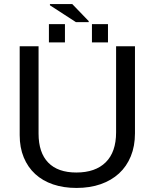

<svg xmlns="http://www.w3.org/2000/svg" viewBox="-20 -916 762 946"><path d="M357 10Q293 10 241.5 -7.5Q190 -25 153.5 -58.5Q117 -92 97 -140.5Q77 -189 77 -250V-688H170V-258Q170 -164 217.5 -115Q265 -66 356 -66Q450 -66 501 -116.5Q552 -167 552 -264V-688H645V-259Q645 -196 624.5 -146Q604 -96 566.5 -61.5Q529 -27 476 -8.5Q423 10 357 10ZM417 -812V-807H354L226 -890V-896H336ZM221 -707V-797H300V-707ZM433 -707V-797H512V-707Z"/></svg>

Font: Libra Sans
Style: Regular
Weight: 400
Foundry: Context Ltd
Version: Version 1.000; ttfautohint (v1.3)